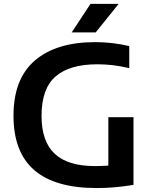

<svg xmlns="http://www.w3.org/2000/svg" viewBox="-20 -968 788 996"><path d="M481 7.5Q265.5 7.5 157.8 -85.5Q50 -178.5 50 -368Q50 -559 161 -654.2Q272 -749.5 474 -749.5Q563 -749.5 650.5 -729V-614.5Q606.5 -625 565.8 -629.8Q525 -634.5 485 -634.5Q342 -634.5 268.8 -571.8Q195.5 -509 195.5 -366.5Q195.5 -234 264 -170.2Q332.5 -106.5 472 -106.5Q507.5 -106.5 542 -109V-360H672.5V-9Q621 -0.5 575 3.5Q529 7.5 481 7.5ZM352 -800 449.5 -948H595.5L476.5 -800Z"/></svg>

Font: Encode Sans SmExp SmBold
Style: Regular
Weight: 600
Width: 6
Designer: Multiple Designers
Foundry: Impallari Type
Version: Version 3.002; ttfautohint (v1.8.3) -l 8 -r 50 -G 200 -x 14 